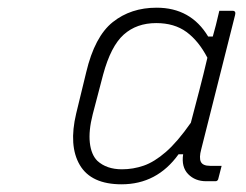

<svg xmlns="http://www.w3.org/2000/svg" viewBox="-20 -778 640 499"><path d="M296 -299Q217 -299 187.5 -349Q158 -399 178 -483L204 -590Q226 -683 273 -720.5Q320 -758 387 -758Q476 -758 521 -683H533Q537 -697 541 -712.5Q545 -728 550 -750H584Q594 -750 591 -739Q569 -652 547 -564.5Q525 -477 503 -390Q497 -368 502 -357.5Q507 -347 526 -347H556Q554 -338 551.5 -329.5Q549 -321 547 -312Q545 -307 540 -307H516Q487 -307 469 -325.5Q451 -344 456 -377H444Q388 -299 296 -299ZM233 -360Q257 -338 297 -338Q326 -338 353.5 -347.5Q381 -357 411 -383Q441 -409 476 -459Q487 -501 498 -543Q509 -585 519 -628Q496 -672 464.5 -695Q433 -718 386 -718Q335 -718 301.5 -688Q268 -658 248 -584L221 -481Q210 -438 213.5 -407Q217 -376 233 -360Z"/></svg>

Font: Recursive Sn Lnr St Lt
Style: Italic
Weight: 300
Italic angle: -15°
Version: Version 1.079;hotconv 1.0.112;makeotfexe 2.5.65598; ttfautoh